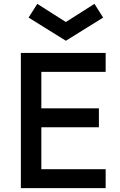

<svg xmlns="http://www.w3.org/2000/svg" viewBox="-20 -974 623 994"><path d="M88 -700H527V-602H194V-413H492V-315H194V-98H527V0H88ZM173 -954 321 -860 469 -954 514 -883 321 -763 128 -883Z"/></svg>

Font: NT Somic Medium
Style: Regular
Weight: 500
Designer: Ravid Balaliev — lead type designer, mastering
Michael Voronin — secret advisor, marketing
Ivan Kovalenko — best boy
Foundry: NT Type
Version: Version 0.7